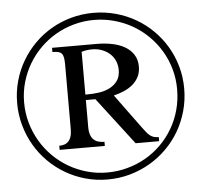

<svg xmlns="http://www.w3.org/2000/svg" viewBox="-52 -773 890 843"><g transform="rotate(-5 393.0 -351.0)"><path d="M334.5 -363.8Q358.4 -363.8 384 -367.4Q409.7 -371.1 430.7 -381.6Q451.7 -392.1 465.3 -410.6Q479 -429.2 479 -459Q479 -481 470.9 -499.3Q462.9 -517.6 448.2 -530.8Q433.6 -543.9 413.8 -551.5Q394 -559.1 370.6 -559.1Q359.9 -559.1 347.9 -557.6Q335.9 -556.2 323.7 -552.2V-363.8ZM246.6 -502.4Q246.6 -521.5 244.4 -533.4Q242.2 -545.4 236.3 -551.8Q230.5 -558.1 220.7 -560.3Q210.9 -562.5 195.8 -562.5V-581.1H393.1Q427.2 -581.1 459 -575Q490.7 -568.8 514.9 -555.2Q539.1 -541.5 553.7 -519.5Q568.4 -497.6 568.4 -465.8Q568.4 -439.9 558.3 -420.7Q548.3 -401.4 531.5 -387.2Q514.6 -373 492.9 -363.8Q471.2 -354.5 447.8 -349.1L552.2 -206.5Q564 -190.9 572.3 -179.9Q580.6 -168.9 588.6 -162.4Q596.7 -155.8 606 -152.8Q615.2 -149.9 628.4 -149.9V-131.8H524.9L365.7 -339.8H323.7V-219.2Q323.7 -198.7 328.9 -185.3Q334 -171.9 342.8 -164.1Q351.6 -156.2 363.5 -153.1Q375.5 -149.9 389.2 -149.9V-131.8H189.9V-149.9Q201.7 -149.9 211.9 -153.1Q222.2 -156.2 230 -164.1Q237.8 -171.9 242.2 -185.3Q246.6 -198.7 246.6 -219.2ZM727.1 -352.5Q727.1 -398.4 715.1 -441.2Q703.1 -483.9 680.9 -521.2Q658.7 -558.6 627.9 -589.1Q597.2 -619.6 559.6 -641.4Q522 -663.1 478.8 -675Q435.5 -687 389.2 -687Q343.3 -687 300.3 -675Q257.3 -663.1 220 -641.4Q182.6 -619.6 151.9 -589.1Q121.1 -558.6 99.1 -521.2Q77.1 -483.9 64.9 -441.4Q52.7 -398.9 52.7 -352.5Q52.7 -306.2 64.9 -262.9Q77.1 -219.7 99.1 -182.1Q121.1 -144.5 151.9 -113.8Q182.6 -83 220 -61Q257.3 -39.1 300.3 -26.9Q343.3 -14.6 389.2 -14.6Q435.5 -14.6 478.8 -26.4Q522 -38.1 559.6 -59.6Q597.2 -81.1 627.9 -111.6Q658.7 -142.1 680.9 -179.7Q703.1 -217.3 715.1 -261Q727.1 -304.7 727.1 -352.5ZM758.3 -352.5Q758.3 -301.3 745.1 -254.2Q731.9 -207 708 -166Q684.1 -125 650.4 -91.6Q616.7 -58.1 575.7 -34.2Q534.7 -10.3 487.5 2.9Q440.4 16.1 389.2 16.1Q338.4 16.1 291.5 2.9Q244.6 -10.3 203.9 -34.2Q163.1 -58.1 129.6 -91.6Q96.2 -125 72.3 -166Q48.3 -207 35.2 -254.2Q22 -301.3 22 -352.5Q22 -403.3 35.2 -450.2Q48.3 -497.1 72.3 -537.6Q96.2 -578.1 129.6 -611.6Q163.1 -645 203.9 -668.7Q244.6 -692.4 291.5 -705.3Q338.4 -718.3 389.2 -718.3Q440.4 -718.3 487.5 -705.3Q534.7 -692.4 575.7 -668.7Q616.7 -645 650.4 -611.6Q684.1 -578.1 708 -537.6Q731.9 -497.1 745.1 -450.2Q758.3 -403.3 758.3 -352.5Z"/></g></svg>

Font: Khmer Busra Bunong
Style: Regular
Weight: 400
Designer: D. Kanjahn
Version: Version 7.100; 2014